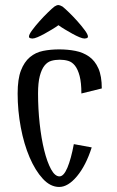

<svg xmlns="http://www.w3.org/2000/svg" viewBox="-20 -727 465 762"><path d="M50 0ZM303 -356Q303 -399 296 -425.5Q289 -452 277.5 -466.5Q266 -481 250.5 -485.5Q235 -490 217 -490Q199 -490 183.5 -485.5Q168 -481 156.5 -466.5Q145 -452 138 -425.5Q131 -399 131 -356Q131 -295 137.5 -236Q144 -177 155.5 -130.5Q167 -84 182.5 -55.5Q198 -27 216 -27Q233 -27 247.5 -61.5Q262 -96 273 -155L344 -142Q321 -70 285.5 -27.5Q250 15 215 15Q180 15 150 -17.5Q120 -50 97.5 -102.5Q75 -155 62.5 -221.5Q50 -288 50 -356Q50 -413 63 -447Q76 -481 98.5 -500Q121 -519 151 -525Q181 -531 215 -531Q249 -531 279.5 -525Q310 -519 333.5 -502.5Q357 -486 370.5 -455.5Q384 -425 384 -376ZM316 -574Q308 -574 295 -579.5Q282 -585 267.5 -593Q253 -601 238 -610Q223 -619 212 -627Q201 -619 186 -610Q171 -601 156.5 -593Q142 -585 129 -579.5Q116 -574 108 -574Q105 -574 100 -575.5Q95 -577 95 -582Q95 -590 107.5 -607Q120 -624 136.5 -642.5Q153 -661 170 -677.5Q187 -694 196 -701Q205 -707 212 -707Q217 -707 228 -701Q237 -694 254 -677.5Q271 -661 287.5 -642.5Q304 -624 316.5 -607Q329 -590 329 -582Q329 -577 324 -575.5Q319 -574 316 -574Z"/></svg>

Font: Combo
Style: Regular
Weight: 400
Designer: Eduardo Rodriguez Tunni
Foundry: Eduardo Rodriguez Tunni
Version: Version 1.001